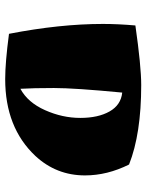

<svg xmlns="http://www.w3.org/2000/svg" viewBox="70 -634 577 758"><g transform="rotate(90 359.0 -254.5)"><path d="M315 -523Q508 -523 629 -475Q672 -389 672 -301Q672 -188 595 -105Q483 14 292 14Q226 14 113 -1Q74 -202 74 -372Q74 -431 80 -500Q241 -523 315 -523ZM345 -448Q327 -260 327 -178.5Q327 -97 330 -46Q384 -75 414.5 -143.5Q445 -212 445 -282.5Q445 -353 419.5 -398Q394 -443 345 -448Z"/></g></svg>

Font: Ruslan Display
Style: Regular
Weight: 400
Designer: Denis Masharov, Vladimir Rabdu
Foundry: Denis Masharov, Vladimir Rabdu
Version: Version 1.000; ttfautohint (v1.4.1)